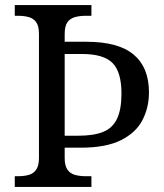

<svg xmlns="http://www.w3.org/2000/svg" viewBox="-20 -734 644 754"><path d="M38 0V-42H51Q74 -42 92.5 -47Q111 -52 122 -67.5Q133 -83 133 -114V-600Q133 -632 122 -647Q111 -662 92.5 -667Q74 -672 51 -672H38V-714H339V-672H316Q294 -672 275 -667Q256 -662 245 -647Q234 -632 234 -600V-570H319Q445 -570 505 -519.5Q565 -469 565 -371Q565 -312 539.5 -262.5Q514 -213 455 -183.5Q396 -154 297 -154H234V-114Q234 -83 245 -67.5Q256 -52 275 -47Q294 -42 316 -42H339V0ZM287 -201Q348 -201 385 -216Q422 -231 439.5 -267.5Q457 -304 457 -367Q457 -451 422 -486.5Q387 -522 302 -522H234V-201Z"/></svg>

Font: Noto Serif Lao
Style: Regular
Weight: 400
Designer: Monotype Design Team
Foundry: Monotype Imaging Inc.
Version: Version 2.003